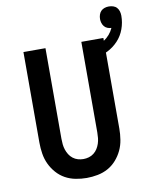

<svg xmlns="http://www.w3.org/2000/svg" viewBox="-91 -890 771 970"><g transform="rotate(-10 294.5 -405.0)"><path d="M275 12Q247 12 218.5 6.5Q190 1 165.5 -12.5Q141 -26 122 -47.5Q103 -69 91 -94.5Q79 -120 74.5 -148.5Q70 -177 70 -205V-670H183V-205Q183 -191 184.5 -176.5Q186 -162 190.5 -148.5Q195 -135 202.5 -123Q210 -111 221.5 -102Q233 -93 247 -89Q261 -85 275 -85Q289 -85 303 -89Q317 -93 328.5 -102Q340 -111 347.5 -123Q355 -135 359.5 -148.5Q364 -162 365.5 -176.5Q367 -191 367 -205V-670H480V-205Q480 -177 475.5 -148.5Q471 -120 459 -94.5Q447 -69 428 -47.5Q409 -26 384.5 -12.5Q360 1 331.5 6.5Q303 12 275 12ZM424 -573 407 -625Q426 -630 444 -637Q462 -644 478.5 -654.5Q495 -665 508 -680Q521 -695 529 -713Q519 -713 509 -717Q499 -721 492.5 -729Q486 -737 483 -747Q480 -757 480 -767Q480 -778 483.5 -789Q487 -800 494.5 -807.5Q502 -815 512.5 -818.5Q523 -822 534 -822Q546 -822 557 -818.5Q568 -815 575.5 -806.5Q583 -798 586 -787Q589 -776 589 -765Q589 -730 577 -697Q565 -664 541.5 -639Q518 -614 487 -598.5Q456 -583 424 -573Z"/></g></svg>

Font: Lode
Style: Bold
Weight: 700
Monospace: yes
Designer: Belleve Invis
Foundry: Belleve Invis
Version: Version 29.2.0; ttfautohint (v1.8.3)